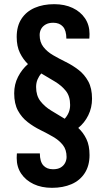

<svg xmlns="http://www.w3.org/2000/svg" viewBox="-20 -718 496 920"><path d="M229 182Q179 182 141 164Q103 146 81.5 114Q60 82 60 39Q60 32 60.5 25Q61 18 61 17H171Q171 56 187.5 74.5Q204 93 234 93Q257 93 271 84.5Q285 76 292 62.5Q299 49 299 34Q299 -1 281 -23.5Q263 -46 234.5 -62.5Q206 -79 173.5 -95Q141 -111 112.5 -133Q84 -155 66 -188Q48 -221 48 -271Q48 -314 66.5 -350Q85 -386 114 -411Q91 -433 75.5 -464.5Q60 -496 60 -541Q60 -593 83 -628Q106 -663 146.5 -680.5Q187 -698 240 -698Q290 -698 328 -680Q366 -662 387.5 -630Q409 -598 409 -555Q409 -548 408.5 -541Q408 -534 408 -533H298Q298 -572 281.5 -590.5Q265 -609 235 -609Q213 -609 198.5 -600.5Q184 -592 177 -579Q170 -566 170 -550Q170 -516 188 -493Q206 -470 234.5 -453.5Q263 -437 295.5 -421Q328 -405 356.5 -383Q385 -361 403 -328Q421 -295 421 -245Q421 -202 403 -165.5Q385 -129 355 -105Q379 -83 394 -52Q409 -21 409 25Q409 76 386 111.5Q363 147 322.5 164.5Q282 182 229 182ZM290 -149Q302 -162 309 -178.5Q316 -195 316 -215Q316 -257 295.5 -282.5Q275 -308 243.5 -327Q212 -346 178 -366Q167 -354 160 -337.5Q153 -321 153 -301Q153 -260 173.5 -233.5Q194 -207 225.5 -188Q257 -169 290 -149Z"/></svg>

Font: Archivo Narrow SemiBold
Style: Regular
Weight: 600
Designer: Hector Gatti
Foundry: Omnibus-Type
Version: Version 3.002